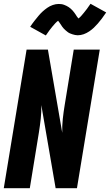

<svg xmlns="http://www.w3.org/2000/svg" viewBox="-20 -998 583 1018"><path d="M0 0 121 -735H234L310 -294Q310 -294 310 -294Q310 -294 310 -294Q310 -294 310 -294Q310 -294 310 -294Q309 -331 313 -368Q317 -405 323 -441L371 -735H509L388 0H275L199 -441Q200 -405 196 -368Q192 -331 186 -294L138 0ZM223 -810 140 -856Q152 -874 163.5 -888.5Q175 -903 185 -915Q195 -927 206 -937Q217 -947 230.5 -956.5Q244 -966 260 -971.5Q276 -977 291 -977Q299 -977 306 -976Q313 -975 319.5 -972.5Q326 -970 332.5 -967Q339 -964 344.5 -960Q350 -956 355.5 -951.5Q361 -947 365.5 -941.5Q370 -936 374 -931Q378 -926 381 -921Q384 -916 388 -910Q392 -904 396 -900Q404 -906 410.5 -913.5Q417 -921 424.5 -930Q432 -939 441 -951Q450 -963 460 -978L543 -932Q531 -914 520 -899.5Q509 -885 498.5 -873Q488 -861 477.5 -851Q467 -841 453 -831.5Q439 -822 423.5 -816.5Q408 -811 392 -811Q385 -811 378 -812.5Q371 -814 364.5 -816Q358 -818 351 -821Q344 -824 339 -828Q334 -832 328.5 -836.5Q323 -841 318 -846.5Q313 -852 309.5 -857Q306 -862 303 -867Q300 -872 295.5 -878Q291 -884 288 -888Q280 -882 273 -874.5Q266 -867 258.5 -858Q251 -849 242 -837Q233 -825 223 -810Z"/></svg>

Font: Iosevka Curly Heavy Oblique
Style: Regular
Weight: 900
Italic angle: -9°
Monospace: yes
Designer: Belleve Invis
Foundry: Belleve Invis
Version: Version 11.1.0; ttfautohint (v1.8.3)